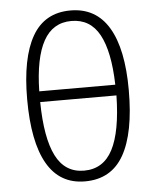

<svg xmlns="http://www.w3.org/2000/svg" viewBox="-55 -816 709 873"><g transform="rotate(-5 300.0 -380.0)"><path d="M298 10Q183 10 125.5 -90Q68 -190 68 -385Q68 -573 124.5 -671.5Q181 -770 299 -770Q415 -770 473.5 -672Q532 -574 532 -386Q532 -191 475 -90.5Q418 10 298 10ZM473 -416Q469 -568 427 -645Q385 -722 299 -722Q214 -722 171.5 -645Q129 -568 126 -416ZM298 -39Q386 -39 428.5 -120.5Q471 -202 474 -367H126Q128 -203 169.5 -121Q211 -39 298 -39Z"/></g></svg>

Font: Noto Sans Mono Light
Style: Regular
Weight: 300
Designer: Monotype Design Team
Foundry: Monotype Imaging Inc.
Version: Version 2.014; ttfautohint (v1.8.4.7-5d5b)